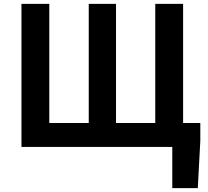

<svg xmlns="http://www.w3.org/2000/svg" viewBox="-20 -760 1074 993"><path d="M1016 -32V-124H927V-740H783V-124H580V-740H439V-124H235V-740H91V0H871V213H1003Z"/></svg>

Font: Spoqa Han Sans Neo Bold
Style: Bold
Weight: 700
Designer: [Spoqa Han Sans Neo] Dong-huui Kim  Younghwa Kang  Yujin Lee  [Noto Sans] Ryoko NISHIZUKA  (kana & ideographs); Paul D. 
Foundry: Spoqa (http://www.spoqa-han-sans.com)
Version: Version 1.100;hotconv 1.0.109;makeotfexe 2.5.65596